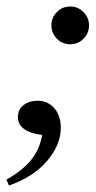

<svg xmlns="http://www.w3.org/2000/svg" viewBox="-47 -411 293 588"><path d="M110.4 -333.5Q110.4 -356.9 127.2 -374Q144 -391.1 168 -391.1Q191.9 -391.1 208.7 -374Q225.6 -356.9 225.6 -333.5Q225.6 -309.1 208.7 -292.2Q191.9 -275.4 168 -275.4Q144 -275.4 127.2 -292.5Q110.4 -309.6 110.4 -333.5ZM-19.5 157.2 -27.3 139.2Q22.5 110.8 48.6 78.4Q74.7 45.9 82 2.4Q7.8 -7.3 7.8 -52.7Q7.8 -75.7 25.1 -89.1Q42.5 -102.5 67.4 -102.5Q100.1 -102.5 119.6 -79.3Q139.2 -56.2 139.2 -19.5Q139.2 32.2 97.7 81.3Q56.2 130.4 -19.5 157.2Z"/></svg>

Font: Elstob Light
Style: Italic
Weight: 300
Italic angle: -20°
Designer: Peter S. Baker
Version: Version 1.015